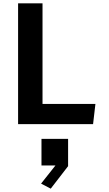

<svg xmlns="http://www.w3.org/2000/svg" viewBox="-20 -750 660 1160"><path d="M89.3 -730H236.9V0H89.3ZM163.1 -122.1H556.5L542.3 0H163.1ZM230.6 88.9H391.4V253.9L286.5 389.8L228.2 359.3L343.8 213.4V249.8H230.6Z"/></svg>

Font: Monaspace Krypton Var
Style: Regular
Weight: 400
Designer: Riley Cran and the Lettermatic Team
Version: Version 1.101 (Monaspace Krypton Var)